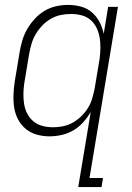

<svg xmlns="http://www.w3.org/2000/svg" viewBox="-20 -548 540 783"><path d="M196 -29Q216 -29 236.5 -33Q257 -37 276 -47.5Q295 -58 311 -73.5Q327 -89 338.5 -107.5Q350 -126 356 -146.5Q362 -167 366 -187L386 -307Q389 -329 389.5 -351Q390 -373 386.5 -394Q383 -415 374 -434Q365 -453 349.5 -466.5Q334 -480 313 -485.5Q292 -491 270 -491Q250 -491 229 -487Q208 -483 188.5 -472Q169 -461 153.5 -445Q138 -429 126.5 -410Q115 -391 109 -370.5Q103 -350 99 -329L79 -209Q76 -188 75.5 -166Q75 -144 78.5 -123Q82 -102 91.5 -84Q101 -66 116.5 -53Q132 -40 153 -34.5Q174 -29 196 -29ZM299 215 350 -91Q337 -69 319 -49Q301 -29 278.5 -16Q256 -3 231 2.5Q206 8 182 8Q155 8 130 1Q105 -6 85.5 -22Q66 -38 54 -60.5Q42 -83 38 -108.5Q34 -134 35 -161Q36 -188 40 -215L60 -335Q64 -359 71 -383Q78 -407 91 -429.5Q104 -452 122 -471.5Q140 -491 162 -504Q184 -517 208.5 -522.5Q233 -528 257 -528Q285 -528 310.5 -521Q336 -514 355 -497.5Q374 -481 386 -458Q398 -435 403 -410L421 -520H461L345 178H400L394 215Z"/></svg>

Font: Iosevka Term Curly Extralight
Style: Italic
Weight: 200
Italic angle: -9°
Designer: Belleve Invis
Foundry: Belleve Invis
Version: Version 32.3.0